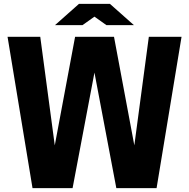

<svg xmlns="http://www.w3.org/2000/svg" viewBox="-20 -970 977 992"><path d="M581 2 468 -595 355 2H148L19 -780H188L263 -219L368 -780H569L674 -219L749 -780H918L789 2ZM406 -840H264L388 -950H548L672 -840H530L468 -884Z"/></svg>

Font: Cooper Hewitt
Style: Bold
Weight: 711
Designer: Village Type and Design LLC
Foundry: Cooper Hewitt Smithsonian Design Museum
Version: 1.000